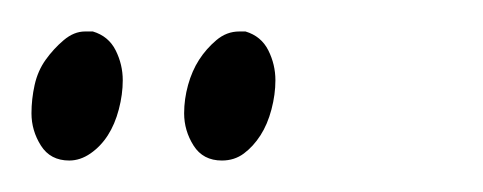

<svg xmlns="http://www.w3.org/2000/svg" viewBox="-111 -456 307 122"><path d="M45 -436Q55 -433 59.5 -424Q64 -415 64 -405Q64 -396 61.5 -386.5Q59 -377 54.5 -370Q50 -363 44 -358.5Q38 -354 30 -354Q18 -354 12 -363.5Q6 -373 6 -384Q6 -393 8.5 -402Q11 -411 15.5 -418Q20 -425 26.5 -430.5Q33 -436 41 -436ZM-52 -436Q-42 -433 -37.5 -424Q-33 -415 -33 -405Q-33 -396 -35.5 -386.5Q-38 -377 -42.5 -370Q-47 -363 -53.5 -358.5Q-60 -354 -67 -354Q-79 -354 -85 -363.5Q-91 -373 -91 -384Q-91 -393 -89 -402Q-87 -411 -82 -418Q-77 -425 -70.5 -430.5Q-64 -436 -57 -436Z"/></svg>

Font: Gruenewald VA
Style: Regular
Weight: 400
Designer: Peter Wiegel
Foundry: Peter Wiegel, nach dem Schriftentwurf von Dr. H. Gr¸newald
Version: Version 0.007